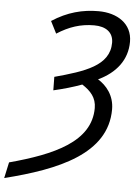

<svg xmlns="http://www.w3.org/2000/svg" viewBox="-115 -770 708 995"><g transform="rotate(5 239.0 -272.0)"><path d="M-37 97 -55 180C221 111 471 9 471 -223C471 -296 429 -345 385 -372C477 -415 533 -486 533 -580C533 -675 454 -724 357 -724C274 -724 196 -704 116 -652L148 -589C211 -629 270 -649 341 -649C402 -649 441 -621 441 -567C441 -447 312 -407 158 -365L159 -295C211 -307 260 -321 306 -338C351 -309 381 -276 381 -222C381 -47 193 35 -37 97Z"/></g></svg>

Font: Noto Sans SemiCondensed
Style: Italic
Weight: 400
Width: 4
Italic angle: -12°
Designer: Monotype Design Team
Foundry: Monotype Imaging Inc.
Version: Version 2.013